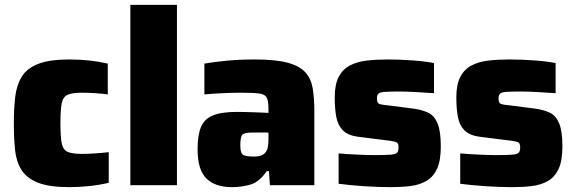

<svg xmlns="http://www.w3.org/2000/svg" viewBox="-20 -763 2369 791"><path d="M265 8Q183 8 136.5 -10.5Q90 -29 68.5 -63Q47 -97 42 -145.5Q37 -194 37 -255Q37 -314 42.5 -362.5Q48 -411 69 -446Q90 -481 136.5 -499.5Q183 -518 265 -518Q351 -518 424 -501V-374Q405 -377 374.5 -379Q344 -381 317 -381Q276 -381 257.5 -372Q239 -363 234 -336Q229 -309 229 -255Q229 -201 234 -174Q239 -147 257.5 -138Q276 -129 318 -129Q341 -129 371.5 -131Q402 -133 428 -136V-10Q391 -1 348.5 3.5Q306 8 265 8Z M517 0V-743H709V0Z M936 8Q866 8 830 -28Q794 -64 794 -147Q794 -205 807.5 -238.5Q821 -272 856 -287Q891 -302 957 -302Q969 -302 991.5 -301.5Q1014 -301 1039.5 -300Q1065 -299 1086 -298V-316Q1086 -348 1078.5 -361.5Q1071 -375 1046.5 -378Q1022 -381 971 -381Q936 -381 894.5 -379Q853 -377 822 -374V-501Q862 -508 915 -513Q968 -518 1030 -518Q1116 -518 1165.5 -504.5Q1215 -491 1238.5 -464.5Q1262 -438 1268.5 -398Q1275 -358 1275 -305V0H1092L1088 -58H1079Q1048 -13 1011.5 -2.5Q975 8 936 8ZM1026 -118Q1067 -118 1078 -142Q1083 -150 1084.5 -163Q1086 -176 1086 -193V-217H1021Q987 -217 978.5 -208Q970 -199 970 -164Q970 -137 978.5 -127.5Q987 -118 1026 -118Z M1589 8Q1538 8 1478 4Q1418 0 1375 -6V-131Q1409 -128 1452 -126Q1495 -124 1523 -124Q1571 -124 1591.5 -126Q1612 -128 1617 -135Q1622 -142 1622 -156Q1622 -171 1615 -176Q1608 -181 1571 -185L1452 -200Q1412 -206 1392 -226.5Q1372 -247 1365.5 -281Q1359 -315 1359 -362Q1359 -415 1375.5 -446.5Q1392 -478 1422 -493.5Q1452 -509 1491.5 -513.5Q1531 -518 1578 -518Q1628 -518 1682 -514Q1736 -510 1768 -503V-379Q1728 -382 1688 -384Q1648 -386 1628 -386Q1586 -386 1565.5 -384.5Q1545 -383 1539 -377Q1533 -371 1533 -358Q1533 -342 1539 -337Q1545 -332 1578 -329L1687 -315Q1720 -310 1744.5 -298.5Q1769 -287 1782.5 -255Q1796 -223 1796 -160Q1796 -101 1780.5 -67.5Q1765 -34 1736.5 -17.5Q1708 -1 1670.5 3.5Q1633 8 1589 8Z M2090 8Q2039 8 1979 4Q1919 0 1876 -6V-131Q1910 -128 1953 -126Q1996 -124 2024 -124Q2072 -124 2092.5 -126Q2113 -128 2118 -135Q2123 -142 2123 -156Q2123 -171 2116 -176Q2109 -181 2072 -185L1953 -200Q1913 -206 1893 -226.5Q1873 -247 1866.5 -281Q1860 -315 1860 -362Q1860 -415 1876.5 -446.5Q1893 -478 1923 -493.5Q1953 -509 1992.5 -513.5Q2032 -518 2079 -518Q2129 -518 2183 -514Q2237 -510 2269 -503V-379Q2229 -382 2189 -384Q2149 -386 2129 -386Q2087 -386 2066.5 -384.5Q2046 -383 2040 -377Q2034 -371 2034 -358Q2034 -342 2040 -337Q2046 -332 2079 -329L2188 -315Q2221 -310 2245.5 -298.5Q2270 -287 2283.5 -255Q2297 -223 2297 -160Q2297 -101 2281.5 -67.5Q2266 -34 2237.5 -17.5Q2209 -1 2171.5 3.5Q2134 8 2090 8Z"/></svg>

Font: Saira ExtraBold
Style: Regular
Weight: 800
Designer: Hector Gatti with collaboration of the Omnibus-Type team
Foundry: Omnibus-Type
Version: Version 1.100; ttfautohint (v1.8.3)